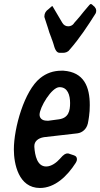

<svg xmlns="http://www.w3.org/2000/svg" viewBox="-20 -929 499 956"><path d="M328 -683C376 -738 417 -800 456 -862C458 -866 459 -870 459 -875V-877C459 -880 458 -887 452 -893H453C452 -894 451 -895 450 -896L443 -902C442 -903 441 -904 440 -905C437 -908 434 -909 432 -909C430 -909 427 -907 424 -903L418 -896C404 -881 391 -863 375 -844L347 -812H348C341 -803 331 -798 320 -798C307 -798 297 -804 290 -816L241 -899C240 -899 238 -898 237 -897L221 -883C209 -875 201 -863 201 -848C201 -846 201 -843 202 -841L219 -789C223 -774 228 -760 234 -745C235 -743 236 -741 236 -739L241 -726C242 -724 242 -722 243 -720L246 -711C252 -689 259 -666 277 -666H294C305 -666 319 -670 326 -681ZM357 -118C361 -124 363 -130 363 -136C363 -141 362 -151 349 -155H350L323 -164H324C320 -165 317 -165 316 -165C308 -165 298 -162 278 -138C262 -120 236 -100 210 -100C165 -100 154 -155 151 -197V-202C151 -224 168 -241 199 -246L365 -265C390 -268 411 -287 417 -313V-312C418 -318 419 -323 420 -328C420 -330 421 -332 421 -334L423 -347C426 -366 427 -386 427 -405V-406C427 -497 398 -570 296 -577H286C246 -577 211 -565 180 -540C101 -477 49 -292 49 -185C49 -114 72 7 179 7C253 7 314 -51 357 -118ZM329 -416C329 -376 321 -342 274 -335L222 -328H214C186 -328 177 -344 177 -358C177 -394 237 -495 276 -495H277C317 -495 329 -455 329 -416ZM425 -354 424 -353V-352Z"/></svg>

Font: Bangerz
Style: Regular
Weight: 400
Designer: vernon adams
Foundry: Vernon Adams
Version: Version 2.10;December 28, 2023;FontCreator 13.0.0.2683 64-bi